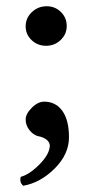

<svg xmlns="http://www.w3.org/2000/svg" viewBox="-20 -445 289 621"><path d="M123 -116.2Q160.2 -116.2 181.6 -86.4Q203.1 -56.6 203.1 -1Q203.1 53.7 157 99.9Q110.8 146 55.2 155.8Q42.5 145.5 46.9 127Q75.2 119.6 108.2 86.2Q141.1 52.7 141.1 24.9Q138.7 5.4 110.8 -2.9Q109.4 -3.4 106.4 -3.9Q103.5 -4.4 102.1 -4.9Q87.4 -8.8 75.2 -24.2Q63 -39.6 63 -58.1Q63 -76.7 82.8 -96.4Q102.5 -116.2 123 -116.2ZM63 -359.9Q63 -386.7 83 -405.8Q103 -424.8 130.9 -424.8Q158.2 -424.8 177 -406.2Q195.8 -387.7 195.8 -360.8Q195.8 -334.5 176.3 -315.7Q156.7 -296.9 128.9 -296.9Q101.6 -296.9 82.3 -315.2Q63 -333.5 63 -359.9Z"/></svg>

Font: Common Serif SemiBold
Style: Regular
Weight: 600
Designer: Philipp H. Poll, Khaled Hosny
Foundry: Stefan Peev, Context Ltd.
Version: Version 1.026